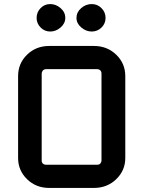

<svg xmlns="http://www.w3.org/2000/svg" viewBox="-20 -925 705 944"><path d="M227 -770Q199 -770 179.5 -790Q160 -810 160 -837Q160 -865 179.5 -885Q199 -905 227 -905Q255 -905 278 -885Q301 -865 301 -837Q301 -810 278 -790Q255 -770 227 -770ZM431 -770Q403 -770 379.5 -790Q356 -810 356 -837Q356 -865 379 -885Q402 -905 431 -905Q459 -905 479 -885Q499 -865 499 -837Q499 -809 479 -789.5Q459 -770 431 -770ZM442 -699Q507 -699 551.5 -656Q596 -613 596 -551V-148Q596 -87 551.5 -44Q507 -1 442 -1H222Q157 -1 113 -44Q69 -87 69 -148V-551Q69 -613 113 -656Q157 -699 222 -699ZM457 -585H208Q196 -585 190.5 -578Q185 -571 185 -564V-135Q185 -126 191 -120.5Q197 -115 208 -115H457Q469 -115 474 -122Q479 -129 479 -135V-564Q479 -573 473 -579Q467 -585 457 -585Z"/></svg>

Font: FifthLeg
Style: Bold
Weight: 700
Designer: Jakub Steiner
Version: Version 1.0